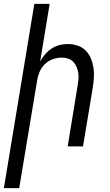

<svg xmlns="http://www.w3.org/2000/svg" viewBox="-48 -755 568 990"><path d="M-28 215 129 -735H208L159 -438Q170 -458 184.5 -475Q199 -492 218 -504.5Q237 -517 258.5 -522.5Q280 -528 301 -528Q327 -528 351.5 -520Q376 -512 393.5 -494.5Q411 -477 420.5 -454Q430 -431 434 -405.5Q438 -380 436 -353.5Q434 -327 430 -301L380 0H301L352 -312Q355 -329 356.5 -346Q358 -363 355.5 -379.5Q353 -396 346.5 -411Q340 -426 329 -437Q318 -448 302.5 -453Q287 -458 270 -458Q247 -458 223.5 -449.5Q200 -441 182.5 -423.5Q165 -406 155.5 -383Q146 -360 143 -337L51 215Z"/></svg>

Font: Iosevka
Style: Italic
Weight: 400
Italic angle: -9°
Monospace: yes
Designer: Belleve Invis
Foundry: Belleve Invis
Version: Version 32.5.0; ttfautohint (v1.8.4)